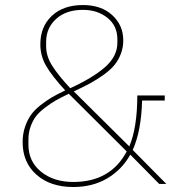

<svg xmlns="http://www.w3.org/2000/svg" viewBox="-20 -730 717 762"><path d="M271 12.2Q179.7 12.2 124.8 -36.6Q69.8 -85.4 69.8 -166Q69.8 -198.2 79.1 -225.8Q88.4 -253.4 102.5 -273.4Q116.7 -293.5 140.1 -312Q163.6 -330.6 185.5 -343.5Q207.5 -356.4 238.8 -371.1Q186.5 -428.2 163.3 -468Q140.1 -507.8 140.1 -554.2Q140.1 -624.5 185.8 -667.2Q231.4 -710 309.1 -710Q381.8 -710 425.5 -669.9Q469.2 -629.9 469.2 -569.8Q469.2 -541.5 459.7 -516.6Q450.2 -491.7 434.6 -472.4Q418.9 -453.1 392.6 -434.1Q366.2 -415 339.1 -400.1Q312 -385.3 272.9 -367.2L493.2 -148.9Q524.9 -224.1 524.9 -351.1H633.8V-331.1H543.9Q541 -211.4 506.8 -134.8L640.1 0H611.8L497.1 -116.2Q463.9 -56.6 405.8 -22.2Q347.7 12.2 271 12.2ZM258.8 -379.9Q349.1 -421.4 397.5 -464.1Q445.8 -506.8 445.8 -560.1V-574.2Q445.8 -627.9 406.2 -659.4Q366.7 -690.9 309.1 -690.9Q242.2 -690.9 202.6 -654.8Q163.1 -618.7 163.1 -564V-545.9Q163.1 -506.8 187.3 -468.8Q211.4 -430.7 258.8 -379.9ZM271 -7.8Q418.5 -7.8 482.9 -128.9L252.9 -357.9Q221.7 -342.8 202.1 -331.8Q182.6 -320.8 159.7 -303.5Q136.7 -286.1 123.5 -269.3Q110.4 -252.4 101.6 -228.3Q92.8 -204.1 92.8 -175.8V-155.8Q92.8 -89.4 142.8 -48.6Q192.9 -7.8 271 -7.8Z"/></svg>

Font: Anuphan Thin
Style: Regular
Weight: 250
Designer: Mike Abbink, Paul van der Laan, Pieter van Rosmalen, Mint Tantisuwanna
Foundry: Bold Monday; Cadson Demak
Version: Version 3.002;hotconv 1.0.109;makeotfexe 2.5.65596